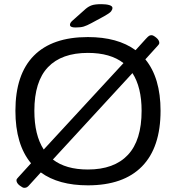

<svg xmlns="http://www.w3.org/2000/svg" viewBox="-20 -884 844 922"><path d="M96 18Q89 18 74 6.5Q59 -5 59 -19Q59 -22 62 -26Q65 -30 68 -33L129 -100Q54 -190 54 -352Q54 -527 142.5 -616.5Q231 -706 402 -706Q545 -706 631 -643L680 -697Q691 -709 696 -712Q701 -715 708 -715Q716 -715 730.5 -703Q745 -691 745 -678Q745 -674 742 -670Q739 -666 737 -664L678 -599Q751 -510 751 -352Q751 -176 662 -85Q573 6 402 6Q261 6 176 -56L125 0Q115 12 109.5 15Q104 18 96 18ZM145 -352Q145 -235 190 -166L573 -581Q510 -630 402 -630Q276 -630 210.5 -561.5Q145 -493 145 -352ZM402 -70Q528 -70 594 -140Q660 -210 660 -352Q660 -465 616 -533L234 -118Q296 -70 402 -70ZM342 -752Q316 -752 316 -765Q316 -774 327 -784L391 -841Q405 -853 420.5 -858.5Q436 -864 467 -864Q490 -864 505 -859.5Q520 -855 520 -846Q520 -838 513.5 -829.5Q507 -821 480 -806L419 -773Q397 -761 382 -756.5Q367 -752 342 -752Z"/></svg>

Font: Asap Semi Expanded
Style: Regular
Weight: 400
Width: 6
Designer: Pablo Cosgaya
Foundry: Omnibus-Type
Version: Version 3.001; ttfautohint (v1.8.4.7-5d5b)